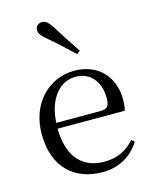

<svg xmlns="http://www.w3.org/2000/svg" viewBox="-123 -899 792 995"><g transform="rotate(-15 273.0 -401.5)"><path d="M351 -624C319 -672 286 -720 254 -773C233 -806 218 -818 199 -818C181 -818 164 -805 164 -784C164 -766 177 -749 208 -724C252 -687 292 -649 333 -610ZM303 15C393 15 460 -26 504 -94L488 -108C447 -60 396 -35 325 -35C215 -35 137 -104 135 -263H495C500 -279 502 -299 502 -323C502 -441 425 -531 295 -531C162 -531 48 -425 48 -257C48 -76 155 15 303 15ZM136 -294C143 -424 210 -499 293 -499C374 -499 422 -437 422 -352C422 -312 412 -294 377 -294Z"/></g></svg>

Font: Harano Aji Mincho KR
Style: Regular
Weight: 400
Foundry: Masamichi Hosoda
Version: HaranoAjiMinchoKR-Regular version 20230610;ttx 4.39.4